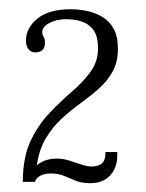

<svg xmlns="http://www.w3.org/2000/svg" viewBox="-20 -754 323 425"><path d="M180 -348.5Q161 -348.5 147.5 -354Q134 -359.5 121.5 -364.8Q109 -370 92.5 -370Q76 -370 67.2 -363.8Q58.5 -357.5 57.5 -351.5H30.5Q30.5 -404.5 47.2 -440.8Q64 -477 89 -503.2Q114 -529.5 138.8 -550.8Q163.5 -572 180.2 -594.8Q197 -617.5 197 -647Q197 -672.5 187.8 -686.2Q178.5 -700 162.5 -705.8Q146.5 -711.5 126.5 -711.5Q111 -711.5 99 -707.2Q87 -703 80.2 -696.8Q73.5 -690.5 73.5 -683.5Q73.5 -678.5 75 -675.5Q76.5 -672.5 78 -669.2Q79.5 -666 79.5 -659Q79.5 -648 73.5 -643Q67.5 -638 58.5 -638Q50 -638 43.8 -644.2Q37.5 -650.5 37.5 -664.5Q37.5 -692 62.8 -712.8Q88 -733.5 136.5 -733.5Q154 -733.5 172.2 -729.8Q190.5 -726 206.2 -716.8Q222 -707.5 231.5 -690.5Q241 -673.5 241 -646.5Q241 -617 229.5 -596Q218 -575 199.5 -558.5Q181 -542 159.2 -526.2Q137.5 -510.5 117.2 -492Q97 -473.5 81.8 -448.5Q66.5 -423.5 61.5 -387.5Q64.5 -391 70.5 -394.5Q76.5 -398 85.5 -400.5Q94.5 -403 105.5 -403Q119 -403 132.8 -398.8Q146.5 -394.5 159.5 -390Q172.5 -385.5 182.5 -385.5Q197 -385.5 205.2 -392Q213.5 -398.5 213.5 -417.5H239.5V-408.5Q239.5 -392 232.8 -378.5Q226 -365 213 -356.8Q200 -348.5 180 -348.5Z"/></svg>

Font: Imbue Thin 10pt ExtraLight
Style: Regular
Weight: 250
Version: Version 1.102